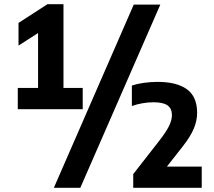

<svg xmlns="http://www.w3.org/2000/svg" viewBox="-20 -830 1024 918"><path d="M283.5 -409.5H375.5V-308H65V-409.5H162V-672L68.5 -612V-720.5L207 -810H283.5ZM237.5 68 619.5 -808H746.5L364 68ZM944.5 -33.5V68H617V2.5L744.5 -161Q775 -200.5 788.5 -228.2Q802 -256 802 -279.5Q802 -311 781.2 -326Q760.5 -341 713.5 -341Q687.5 -341 660.2 -336.2Q633 -331.5 610.5 -323V-421Q634 -429 667 -433.8Q700 -438.5 732.5 -438.5Q825.5 -438.5 874 -403Q922.5 -367.5 922.5 -291Q922.5 -252.5 906.2 -214.2Q890 -176 853 -129L778 -33.5Z"/></svg>

Font: Encode Sans Semi Condensed
Style: Bold
Weight: 700
Width: 4
Designer: Multiple Designers
Foundry: Impallari Type
Version: Version 2.000